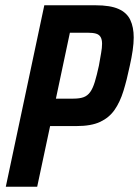

<svg xmlns="http://www.w3.org/2000/svg" viewBox="-20 -708 527 728"><path d="M2 0 148 -688H342Q398 -688 429.5 -674Q461 -660 474 -632.5Q487 -605 487 -566Q487 -544 483 -516.5Q479 -489 472 -458Q461 -405 448 -363Q435 -321 414.5 -291.5Q394 -262 360 -246Q326 -230 270 -230H170L121 0ZM192 -334H258Q282 -334 297 -339.5Q312 -345 322 -359Q332 -373 339.5 -397.5Q347 -422 355 -459Q360 -488 363.5 -507.5Q367 -527 367 -542Q367 -558 361.5 -567.5Q356 -577 344 -580.5Q332 -584 311 -584H245Z"/></svg>

Font: Saira Condensed SemiBold
Style: Italic
Weight: 600
Width: 3
Italic angle: -12°
Designer: Hector Gatti with collaboration of the Omnibus-Type team
Foundry: Omnibus-Type
Version: Version 1.101